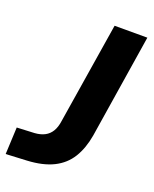

<svg xmlns="http://www.w3.org/2000/svg" viewBox="-167 -783 700 870"><g transform="rotate(20 183.0 -347.5)"><path d="M-32 10 -26 -120 59 -124Q87 -126 107 -136.5Q127 -147 139 -167Q151 -187 155 -217L233 -705H391L312 -204Q301 -140 273 -94.5Q245 -49 195 -24Q145 1 69 5Z"/></g></svg>

Font: Nunito Sans 10pt ExtraBold
Style: Italic
Weight: 800
Italic angle: -9°
Designer: Vernon Adams
Foundry: Vernon Adams
Version: Version 3.101;gftools[0.9.27]